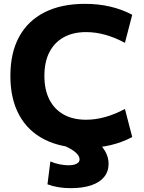

<svg xmlns="http://www.w3.org/2000/svg" viewBox="-20 -760 749 999"><path d="M422 10Q299 10 212 -34Q125 -78 79.5 -162Q34 -246 34 -365Q34 -485 79.5 -568.5Q125 -652 212 -696Q299 -740 422 -740Q561 -740 668 -683L630 -537Q526 -593 428 -593Q360 -593 311.5 -566Q263 -539 237 -488.5Q211 -438 211 -365Q211 -293 237 -242Q263 -191 311.5 -164Q360 -137 428 -137Q525 -137 630 -193L668 -47Q561 10 422 10ZM348 219Q280 219 227 199L242 80Q265 90 290 95Q315 100 337 100Q356 100 368.5 96Q381 92 387.5 85.5Q394 79 394 69Q394 52 375 34.5Q356 17 318 0L467 -41Q507 -7 526 25Q545 57 545 92Q545 132 522 160.5Q499 189 455 204Q411 219 348 219Z"/></svg>

Font: M PLUS 2 ExtraBold
Style: Regular
Weight: 800
Version: Version 1.001